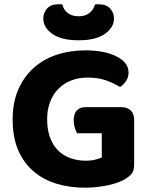

<svg xmlns="http://www.w3.org/2000/svg" viewBox="-20 -859 699 896"><path d="M606 -92Q606 -63 595 -49Q584 -35 560 -21Q546 -13 526 -6Q506 1 481.5 6Q457 11 430.5 14Q404 17 378 17Q306 17 244.5 -1.5Q183 -20 137 -59Q91 -98 65 -158Q39 -218 39 -302Q39 -381 65.5 -441.5Q92 -502 137.5 -542.5Q183 -583 244.5 -603.5Q306 -624 377 -624Q470 -624 525 -595Q580 -566 580 -521Q580 -498 568 -480.5Q556 -463 540 -453Q515 -469 477.5 -483Q440 -497 389 -497Q347 -497 312.5 -483.5Q278 -470 253 -445Q228 -420 214 -384Q200 -348 200 -303Q200 -254 213.5 -217.5Q227 -181 251 -157Q275 -133 308.5 -121Q342 -109 381 -109Q405 -109 424.5 -114Q444 -119 455 -124V-237H340Q334 -247 329 -263Q324 -279 324 -297Q324 -329 339 -344Q354 -359 378 -359H546Q574 -359 590 -343.5Q606 -328 606 -300ZM423 -838Q428 -839 432 -839Q436 -839 441 -839Q476 -839 494 -819Q512 -799 512 -773Q512 -731 469.5 -701Q427 -671 347 -671Q266 -671 224 -701Q182 -731 182 -773Q182 -799 199.5 -819Q217 -839 253 -839Q258 -839 262 -839Q266 -839 271 -838Q276 -814 296 -798.5Q316 -783 347 -783Q378 -783 397.5 -798.5Q417 -814 423 -838Z"/></svg>

Font: Baloo 2 Latin
Style: Bold
Weight: 400
Designer: Sarang Kulkarni and Ek Type
Foundry: Ek Type
Version: Version 1.001